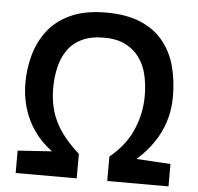

<svg xmlns="http://www.w3.org/2000/svg" viewBox="-52 -793 873 846"><g transform="rotate(5 384.0 -369.5)"><path d="M56 -400Q56 -462 72.5 -522.5Q89 -583 126.5 -632Q164 -681 227.5 -710Q291 -739 384 -739Q474 -739 536 -713Q598 -687 636.5 -640Q675 -593 692 -530.5Q709 -468 709 -395Q709 -337 692.5 -285Q676 -233 645.5 -189Q615 -145 573 -108L724 -99V0H453V-108Q523 -166 554 -238Q585 -310 585 -388Q585 -434 575.5 -477.5Q566 -521 542.5 -554.5Q519 -588 480.5 -608Q442 -628 384 -628Q325 -628 285.5 -608.5Q246 -589 223 -555.5Q200 -522 190 -478.5Q180 -435 180 -388Q180 -331 194.5 -283.5Q209 -236 239.5 -193.5Q270 -151 318 -108V0H48V-99L199 -109Q149 -146 117.5 -192.5Q86 -239 71 -291Q56 -343 56 -400Z"/></g></svg>

Font: Exo Thin SemiBold
Style: Regular
Weight: 600
Version: Version 2.000